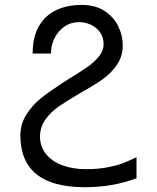

<svg xmlns="http://www.w3.org/2000/svg" viewBox="-20 -755 640 782"><path d="M63 -204Q63 -250.5 87.8 -288.8Q112.5 -327 144.2 -352.8Q176 -378.5 219.5 -407L240.5 -421Q247.5 -426 278 -444.5Q317 -468.5 341.2 -486Q365.5 -503.5 383.8 -526.2Q402 -549 402 -574Q402 -605.5 385.8 -626Q369.5 -646.5 346.8 -655.8Q324 -665 303 -665Q269 -665 242.8 -647Q216.5 -629 202 -599.5Q187.5 -570 187.5 -537H113Q113 -605 139 -649.2Q165 -693.5 209.8 -714.2Q254.5 -735 312 -735Q369.5 -735 407.2 -709.5Q445 -684 462.5 -646.2Q480 -608.5 480 -570.5Q480 -525.5 456.2 -491Q432.5 -456.5 397.8 -432Q363 -407.5 305.5 -375Q251 -343.5 219 -321.2Q187 -299 165 -268.2Q143 -237.5 143 -198.5Q143 -158.5 167 -128.2Q191 -98 233.5 -82Q276 -66 330 -66Q380 -66 418.2 -73.5Q456.5 -81 479.2 -89.8Q502 -98.5 536 -114.5V-29Q439 7.5 325.5 7.5Q63 7.5 63 -204Z"/></svg>

Font: JuliaMono
Style: Regular
Weight: 400
Monospace: yes
Designer: cormullion
Foundry: corm
Version: Version 0.055; ttfautohint (v1.8.4)